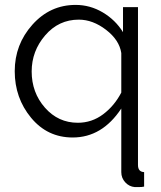

<svg xmlns="http://www.w3.org/2000/svg" viewBox="-20 -550 657 782"><path d="M276 10Q173 10 106.5 -70.5Q40 -151 40 -260Q40 -369 112 -449.5Q184 -530 288 -530Q347 -530 398.5 -499.5Q450 -469 481 -419V-521H542V122Q542 150 567 151V210Q559 212 544 212H529Q506 210 490 192.5Q474 175 474 151V-108Q396 10 276 10ZM297 -50Q354 -50 400 -84.5Q446 -119 474 -173V-334Q466 -387 412 -428.5Q358 -470 301 -470Q219 -470 164 -406Q109 -342 109 -259Q109 -173 163 -111.5Q217 -50 297 -50Z"/></svg>

Font: Raleway
Style: Regular
Weight: 400
Designer: Matt McInerney, Pablo Impallari, Rodrigo Fuenzalida
Foundry: Matt McInerney, Pablo Impallari, Rodrigo Fuenzalida
Version: Version 1.000;PS 001.001;hotconv 1.0.56; ttfautohint (v1.5)